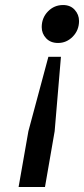

<svg xmlns="http://www.w3.org/2000/svg" viewBox="-20 -544 334 764"><path d="M54 200 93 -22 172.5 -318H222.5L197.5 -22L159 200ZM211 -373Q181 -373 163.5 -391.8Q146 -410.5 146 -436Q146 -473 170.8 -498.5Q195.5 -524 231 -524Q260 -524 277.2 -505Q294.5 -486 294.5 -460.5Q294.5 -424 269.8 -398.5Q245 -373 211 -373Z"/></svg>

Font: Overpass SemiBold
Style: Italic
Weight: 600
Italic angle: -10°
Designer: Delve Withrington, Dave Bailey, Thomas Jockin
Foundry: Delve Fonts LLC
Version: Version 4.000